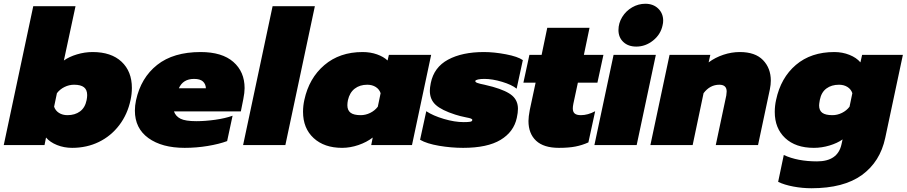

<svg xmlns="http://www.w3.org/2000/svg" viewBox="-39 -772 4826 1022"><path d="M206 -40 198 0H-19L138 -739H363L301 -450Q329 -470 370.5 -482.5Q412 -495 454 -495Q553 -495 608 -443.5Q663 -392 663 -304Q663 -272 656 -240Q640 -164 596 -106Q552 -48 487.5 -16.5Q423 15 345 15Q302 15 264.5 0Q227 -15 206 -40ZM422 -239Q425 -254 425 -266Q425 -294 408 -307.5Q391 -321 355 -321Q329 -321 304.5 -309Q280 -297 264 -276L249 -204Q256 -183 275 -171Q294 -159 320 -159Q360 -159 387 -179Q414 -199 422 -239Z M679 -183Q679 -210 685 -238Q711 -358 797.5 -426.5Q884 -495 1029 -495Q1143 -495 1203 -442.5Q1263 -390 1263 -303Q1263 -279 1256 -244L1243 -179H887Q896 -153 922 -140Q948 -127 1006 -127Q1053 -127 1106.5 -134.5Q1160 -142 1199 -156L1170 -21Q1127 -5 1066.5 5Q1006 15 944 15Q823 15 751 -37Q679 -89 679 -183ZM1057 -302Q1056 -325 1041 -338.5Q1026 -352 994 -352Q935 -352 913 -302Z M1412 -739H1637L1480 0H1255Z M1574 -177Q1574 -209 1581 -240Q1606 -356 1687.5 -425.5Q1769 -495 1891 -495Q1933 -495 1968 -482.5Q2003 -470 2024 -450L2031 -480H2256L2154 0H1937L1945 -40Q1913 -15 1869 0Q1825 15 1782 15Q1687 15 1630.5 -37Q1574 -89 1574 -177ZM1972 -204 1987 -276Q1980 -297 1961 -309Q1942 -321 1916 -321Q1876 -321 1849 -300Q1822 -279 1813 -239Q1810 -224 1810 -212Q1810 -185 1827 -172Q1844 -159 1881 -159Q1907 -159 1931.5 -171Q1956 -183 1972 -204Z M2197 -28 2230 -180Q2266 -156 2323.5 -139Q2381 -122 2429 -122Q2453 -122 2464 -124Q2475 -126 2475 -134Q2475 -138 2467.5 -141Q2460 -144 2443 -147Q2408 -154 2384 -162Q2312 -185 2280.5 -213.5Q2249 -242 2249 -289Q2249 -305 2254 -330Q2271 -414 2346 -454.5Q2421 -495 2537 -495Q2591 -495 2654 -483Q2717 -471 2744 -452L2711 -300Q2685 -321 2633.5 -336.5Q2582 -352 2539 -352Q2519 -352 2505.5 -349Q2492 -346 2491 -341Q2490 -335 2502 -330.5Q2514 -326 2540 -321L2584 -310Q2658 -289 2688 -262.5Q2718 -236 2718 -193Q2718 -172 2712 -145Q2696 -70 2625.5 -27.5Q2555 15 2426 15Q2363 15 2298 4Q2233 -7 2197 -28Z M2774 -128Q2774 -150 2781 -187L2812 -332H2747L2779 -480H2844L2874 -624H3099L3069 -480H3173L3141 -332H3037L3013 -220Q3010 -205 3010 -195Q3010 -176 3020.5 -167.5Q3031 -159 3053 -159Q3090 -159 3129 -180L3093 -14Q3060 1 3024 8Q2988 15 2936 15Q2855 15 2814.5 -23Q2774 -61 2774 -128Z M3253 -612Q3253 -649 3273 -681.5Q3293 -714 3326 -733Q3359 -752 3396 -752Q3438 -752 3464.5 -726.5Q3491 -701 3491 -662Q3491 -650 3488 -638Q3478 -589 3437.5 -556.5Q3397 -524 3348 -524Q3305 -524 3279 -548.5Q3253 -573 3253 -612ZM3227 -480H3452L3350 0H3125Z M3525 -480H3742L3733 -440Q3768 -466 3811.5 -480.5Q3855 -495 3899 -495Q3981 -495 4022.5 -452Q4064 -409 4064 -343Q4064 -322 4059 -297L3996 0H3771L3827 -264Q3829 -280 3829 -285Q3829 -321 3790 -321Q3740 -321 3706 -276L3648 0H3423Z M4103 196 4133 53Q4206 87 4310 87Q4420 87 4440 -3L4446 -30Q4418 -10 4376.5 2.5Q4335 15 4293 15Q4196 15 4140.5 -37Q4085 -89 4085 -176Q4085 -209 4092 -240Q4117 -358 4197.5 -426.5Q4278 -495 4402 -495Q4445 -495 4482.5 -480Q4520 -465 4541 -440L4550 -480H4767L4673 -38Q4646 89 4549 159.5Q4452 230 4280 230Q4232 230 4184 221Q4136 212 4103 196ZM4483 -204 4498 -276Q4491 -297 4472 -309Q4453 -321 4427 -321Q4387 -321 4360 -301Q4333 -281 4325 -241Q4321 -219 4321 -211Q4321 -184 4338 -171.5Q4355 -159 4392 -159Q4418 -159 4442.5 -171Q4467 -183 4483 -204Z"/></svg>

Font: Prompt Black
Style: Italic
Weight: 900
Italic angle: -12°
Designer: Katatrad Team
Foundry: CadsonDemak
Version: Version 1.001